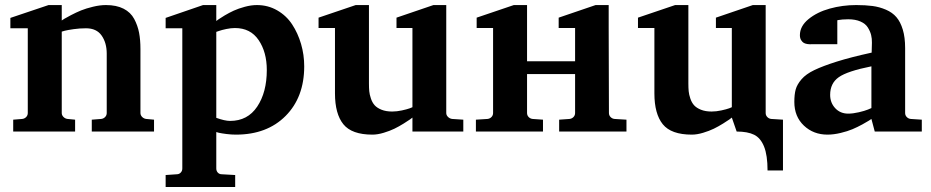

<svg xmlns="http://www.w3.org/2000/svg" viewBox="-20 -520 3681 759"><path d="M588.9 0H342.8V-46.9L379.9 -49.8Q389.2 -50.8 395.5 -57.4Q401.9 -64 401.9 -73.2V-308.1Q401.9 -350.6 381.8 -379.4Q361.8 -408.2 319.8 -408.2Q295.4 -408.2 271.5 -404.8Q247.6 -401.4 235.8 -398.4L224.1 -395V-73.2Q224.1 -64.5 231 -57.6Q237.8 -50.8 247.1 -49.8L276.9 -46.9V0H32.2V-46.9L67.9 -49.8Q77.1 -50.8 83.5 -57.4Q89.8 -64 89.8 -73.2V-408.2H21V-449.2L171.9 -500H224.1V-439Q227.5 -441.4 234.1 -445.6Q240.7 -449.7 260.7 -460.2Q280.8 -470.7 300.5 -478.8Q320.3 -486.8 347.7 -493.4Q375 -500 398.9 -500Q440.4 -500 468.5 -485.6Q496.6 -471.2 510.5 -445.1Q524.4 -418.9 529.8 -390.6Q535.2 -362.3 535.2 -326.2V-73.2Q535.2 -64.5 542 -57.6Q548.8 -50.8 558.1 -49.8L588.9 -46.9Z M1182.6 -257.8Q1182.6 -135.7 1109.1 -61.8Q1035.6 12.2 912.6 12.2Q895 12.2 875.5 9.8Q856 7.3 845.2 4.9L835 2V146Q835 155.8 841.1 162.4Q847.2 168.9 856.9 168.9L909.7 171.9V219.2H634.8V171.9L678.7 168.9Q688 168.9 694.3 162.4Q700.7 155.8 700.7 146V-408.2H634.8V-449.2L782.7 -500H835V-437Q838.4 -439.5 844.2 -443.8Q850.1 -448.2 868.2 -459Q886.2 -469.7 904.3 -478Q922.4 -486.3 947.8 -493.2Q973.1 -500 995.6 -500Q1039.6 -500 1075.9 -479Q1112.3 -458 1135 -423.3Q1157.7 -388.7 1170.2 -345.9Q1182.6 -303.2 1182.6 -257.8ZM1034.7 -243.2Q1034.7 -314 1002.4 -361.6Q970.2 -409.2 908.7 -409.2Q893.1 -409.2 874.5 -405.3Q856 -401.4 845.2 -397.5L835 -394V-54.2Q868.7 -42 889.6 -42Q959 -42 996.8 -98.6Q1034.7 -155.3 1034.7 -243.2Z M1811.5 0H1610.4V-55.2Q1606.9 -52.2 1600.8 -47.9Q1594.7 -43.5 1575.9 -31.7Q1557.1 -20 1539.1 -11.2Q1521 -2.4 1496.8 4.9Q1472.7 12.2 1452.1 12.2Q1370.6 12.2 1337.4 -28.8Q1304.2 -69.8 1304.2 -150.9V-409.2H1239.3V-450.2L1386.2 -500H1438.5V-409.2V-189.9Q1438.5 -172.4 1439.7 -159.4Q1440.9 -146.5 1446.3 -130.4Q1451.7 -114.3 1461.2 -103.8Q1470.7 -93.3 1488.3 -86.2Q1505.9 -79.1 1530.3 -79.1Q1548.8 -79.1 1568.8 -83.5Q1588.9 -87.9 1599.6 -91.8L1610.4 -96.2V-409.2H1547.4V-450.2L1693.4 -500H1744.1V-409.2V-73.2Q1744.1 -64.5 1751.2 -57.6Q1758.3 -50.8 1767.6 -49.8L1811.5 -46.9Z M2386.2 -500V-409.2L2387.2 -73.2Q2387.2 -64 2393.6 -57.4Q2399.9 -50.8 2409.2 -49.8L2456.5 -46.9V0H2190.4V-46.9L2231.4 -49.8Q2240.7 -50.8 2247.1 -57.4Q2253.4 -64 2253.4 -73.2V-227.1H2063.5V-73.2Q2063.5 -64 2069.8 -57.4Q2076.2 -50.8 2085.4 -49.8L2126.5 -46.9V0H1861.3V-46.9L1907.2 -49.8Q1916.5 -50.8 1922.9 -57.4Q1929.2 -64 1929.2 -73.2V-409.2H1864.3V-450.2L2011.2 -500H2063.5V-409.2V-277.8H2253.4V-409.2H2188.5V-450.2L2334.5 -500Z M2892.1 0 2873 -55.2Q2869.6 -52.2 2863.5 -47.9Q2857.4 -43.5 2838.6 -31.7Q2819.8 -20 2801.8 -11.2Q2783.7 -2.4 2759.5 4.9Q2735.4 12.2 2714.8 12.2Q2633.3 12.2 2600.1 -28.8Q2566.9 -69.8 2566.9 -150.9V-409.2H2502V-450.2L2648.9 -500H2701.2V-409.2V-189.9Q2701.2 -172.4 2702.4 -159.4Q2703.6 -146.5 2709 -130.4Q2714.4 -114.3 2723.9 -103.8Q2733.4 -93.3 2751 -86.2Q2768.6 -79.1 2793 -79.1Q2811.5 -79.1 2831.5 -83.5Q2851.6 -87.9 2862.3 -91.8L2873 -96.2V-409.2H2810.1V-450.2L2956.1 -500H3006.8V-409.2V-73.2Q3006.8 -64 3013.2 -57.4Q3019.5 -50.8 3028.8 -49.8L3075.2 -46.9V153.8H3014.2Q3014.2 93.8 3000.5 59.6Q2986.8 25.4 2961.2 12.7Q2935.5 0 2892.1 0Z M3624 0H3438L3424.8 -49.8Q3421.4 -47.4 3415 -43.2Q3408.7 -39.1 3389.2 -28.3Q3369.6 -17.6 3350.1 -9.3Q3330.6 -1 3303 5.6Q3275.4 12.2 3251 12.2Q3195.8 12.2 3158 -23.4Q3120.1 -59.1 3120.1 -117.2Q3120.1 -147 3125.5 -166.5Q3130.9 -186 3148.4 -206.5Q3166 -227.1 3199.7 -243.2Q3233.4 -259.3 3288.3 -276.6Q3343.3 -293.9 3425.8 -312L3426.8 -351.1Q3427.2 -367.2 3423.6 -381.8Q3419.9 -396.5 3410.6 -411.4Q3401.4 -426.3 3381.3 -435.1Q3361.3 -443.8 3333 -443.8Q3321.3 -443.8 3310.5 -442.9Q3299.8 -441.9 3294.9 -440.9L3290 -439.9V-345.2H3187Q3185.1 -345.2 3182.1 -345Q3179.2 -344.7 3171.4 -345.9Q3163.6 -347.2 3157.7 -350.3Q3151.9 -353.5 3147 -361.3Q3142.1 -369.1 3142.1 -380.9Q3142.1 -416.5 3176 -444.3Q3210 -472.2 3260.3 -486.1Q3310.5 -500 3364.7 -500Q3401.9 -500 3429.2 -496.3Q3456.5 -492.7 3482.2 -481.7Q3507.8 -470.7 3523.7 -452.1Q3539.6 -433.6 3548.8 -403.1Q3558.1 -372.6 3558.1 -330.1V-73.2Q3558.1 -64 3564.5 -57.4Q3570.8 -50.8 3580.1 -49.8L3624 -46.9ZM3424.8 -92.8V-257.8Q3329.6 -238.8 3295.7 -214.8Q3261.7 -190.9 3261.7 -145Q3261.7 -113.8 3281.7 -92.3Q3301.8 -70.8 3333 -70.8Q3352.1 -70.8 3375 -76.2Q3397.9 -81.5 3411.1 -86.9Z"/></svg>

Font: Veleka
Style: Bold
Weight: 700
Designer: Stefan Peev, Context Ltd, 2016; SIL International, 1997-2014.
Foundry: Stefan Peev, Context Ltd, 2016
Version: Version 1.000